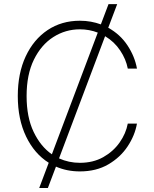

<svg xmlns="http://www.w3.org/2000/svg" viewBox="-20 -840 764 952"><path d="M174.4 92.3 221.6 -33Q150.6 -77.4 109.4 -163Q68.2 -248.6 68.2 -363.6Q68.2 -476.6 107.4 -560.5Q146.7 -644.5 216.1 -690.9Q285.5 -737.2 376.1 -737.2Q404.8 -737.2 430.9 -732.4Q457 -727.6 480.1 -719.1L518.1 -819.6H561.1L516.7 -702.4Q576.3 -669.4 612.4 -614.5Q648.4 -559.7 659.1 -500H613.6Q604.8 -546.5 575.8 -589.8Q546.9 -633.2 501.1 -660.5L272.7 -54.7Q321 -32.7 376.1 -32.7Q441.8 -32.7 491.7 -60.7Q541.5 -88.8 573 -133.3Q604.4 -177.9 613.6 -227.3H659.1Q648.8 -168.3 612.7 -114Q576.7 -59.7 517 -24.9Q457.4 9.9 376.1 9.9Q312.1 9.9 257.5 -13.8L217.3 92.3ZM237.2 -74.9 464.8 -678.3Q422.9 -694.6 376.1 -694.6Q304.3 -694.6 244.3 -656.2Q184.3 -617.9 148.1 -544.2Q111.9 -470.5 111.9 -363.6Q111.9 -258.9 146.7 -186.1Q181.5 -113.3 237.2 -74.9Z"/></svg>

Font: Inter Extra Light BETA
Style: Regular
Weight: 200
Designer: Rasmus Andersson
Foundry: rsms
Version: Version 3.011;git-f93a4a705